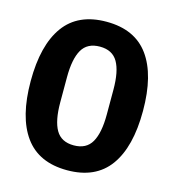

<svg xmlns="http://www.w3.org/2000/svg" viewBox="-108 -800 815 902"><g transform="rotate(15 300.0 -349.0)"><path d="M27 -349Q27 -524 94.5 -617Q162 -710 300 -710Q438 -710 505.5 -617Q573 -524 573 -349Q573 -174 505.5 -81Q438 12 300 12Q162 12 94.5 -81Q27 -174 27 -349ZM413 -289V-410Q413 -499 387 -544Q361 -589 300 -589Q239 -589 213 -544Q187 -499 187 -410V-288Q187 -199 213 -154Q239 -109 300 -109Q361 -109 387 -154.5Q413 -200 413 -289Z"/></g></svg>

Font: iA Writer Duo V
Style: Regular
Weight: 400
Designer: Mike Abbink, Paul van der Laan, Pieter van Rosmalen, Oliver Reichenstein
Foundry: Information Architects Inc.
Version: Version 2.000